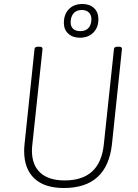

<svg xmlns="http://www.w3.org/2000/svg" viewBox="-20 -936 691 962"><path d="M300 6Q203 6 152 -42Q101 -90 101 -180Q101 -188 101.5 -196.5Q102 -205 103 -214L153 -690Q154 -702 170 -702H178Q194 -702 193 -690L142 -211Q140 -196 140 -181Q140 -109 182 -70.5Q224 -32 304 -32Q481 -32 500 -211L551 -690Q552 -702 568 -702H576Q592 -702 591 -690L541 -214Q517 6 300 6ZM380 -747Q344 -747 322 -767.5Q300 -788 300 -821Q300 -864 325 -890Q350 -916 393 -916Q429 -916 451 -895.5Q473 -875 473 -840Q473 -798 447.5 -772.5Q422 -747 380 -747ZM382 -780Q410 -780 424 -796.5Q438 -813 438 -840Q438 -861 425 -873.5Q412 -886 391 -886Q362 -886 348 -868.5Q334 -851 334 -824Q334 -803 346.5 -791.5Q359 -780 382 -780Z"/></svg>

Font: Asap Semi Condensed Semi Condensed Thin
Style: Italic
Weight: 100
Width: 4
Italic angle: -6°
Designer: Pablo Cosgaya
Foundry: Omnibus-Type
Version: Version 3.001; ttfautohint (v1.8.4.7-5d5b)